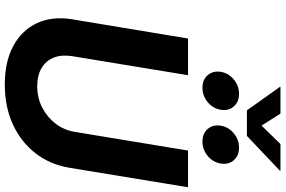

<svg xmlns="http://www.w3.org/2000/svg" viewBox="-208 -932 1151 774"><g transform="rotate(90 367.0 -544.5)"><path d="M320.3 11.2Q228 11.2 164.3 -23.4Q100.6 -58.1 72.5 -119.1Q44.4 -180.2 57.1 -259.3L134.8 -727.5H282.7L206.1 -261.7Q199.2 -218.8 211.4 -187Q223.6 -155.3 253.2 -137.5Q282.7 -119.6 326.7 -119.6Q374.5 -119.6 413.6 -139.9Q452.6 -160.2 478.5 -194.3Q504.4 -228.5 511.2 -271.5L586.4 -727.5H734.4L655.8 -249.5Q642.6 -170.4 596.7 -111.8Q550.8 -53.2 480 -21Q409.2 11.2 320.3 11.2ZM550.3 -785.6Q517.6 -785.6 499.3 -806.9Q481 -828.1 486.3 -859.4Q491.2 -890.6 516.8 -911.9Q542.5 -933.1 574.7 -933.1Q606.9 -933.1 625.5 -911.9Q644 -890.6 638.7 -859.4Q633.8 -828.1 608.2 -806.9Q582.5 -785.6 550.3 -785.6ZM333 -785.6Q300.8 -785.6 282.5 -806.9Q264.2 -828.1 269 -859.4Q274.4 -890.6 299.8 -911.9Q325.2 -933.1 357.4 -933.1Q390.1 -933.1 408.7 -911.9Q427.2 -890.6 421.9 -859.4Q417 -828.1 391.4 -806.9Q365.7 -785.6 333 -785.6ZM437.5 -1100.1 485.8 -1023.9 560.1 -1100.1H668.5L668 -1098.1L527.3 -964.8H424.3L329.6 -1098.1L330.1 -1100.1Z"/></g></svg>

Font: Inter 24pt
Style: Bold Italic
Weight: 700
Italic angle: -9.3988°
Version: Version 4.001;git-66647c0bb